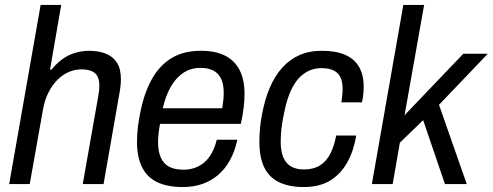

<svg xmlns="http://www.w3.org/2000/svg" viewBox="-20 -743 1989 775"><path d="M17 0 144 -723H227L182 -462H188Q209 -488 233 -505Q257 -522 284.5 -530Q312 -538 340 -538Q378 -538 407 -526.5Q436 -515 452 -490Q468 -465 468 -424Q468 -411 466.5 -396.5Q465 -382 462 -366L398 0H314L377 -357Q379 -368 380 -378.5Q381 -389 381 -398Q381 -422 372.5 -436.5Q364 -451 347.5 -457Q331 -463 308 -463Q283 -463 258 -452.5Q233 -442 212 -421Q191 -400 175.5 -369.5Q160 -339 153 -298L100 0Z M718 12Q656 12 615 -7.5Q574 -27 553.5 -68Q533 -109 533 -170Q533 -201 537 -233.5Q541 -266 548 -297Q563 -370 593.5 -424.5Q624 -479 672.5 -508.5Q721 -538 791 -538Q850 -538 889 -518Q928 -498 947.5 -459.5Q967 -421 967 -364Q967 -339 963.5 -308.5Q960 -278 952 -243H626Q622 -222 620 -204Q618 -186 618 -170Q618 -131 629.5 -106Q641 -81 663.5 -69.5Q686 -58 721 -58Q744 -58 765 -65Q786 -72 803.5 -86.5Q821 -101 834 -124Q847 -147 855 -179H938Q928 -132 908 -96Q888 -60 859.5 -36Q831 -12 795.5 0Q760 12 718 12ZM637 -306H877Q880 -324 881.5 -339.5Q883 -355 883 -369Q883 -403 872.5 -425Q862 -447 841.5 -458Q821 -469 789 -469Q750 -469 720 -449Q690 -429 669.5 -393Q649 -357 637 -306Z M1206 12Q1148 12 1107.5 -7Q1067 -26 1047 -66.5Q1027 -107 1027 -170Q1027 -197 1029.5 -225.5Q1032 -254 1038 -283Q1049 -342 1069 -389Q1089 -436 1119 -469.5Q1149 -503 1188.5 -520.5Q1228 -538 1279 -538Q1336 -538 1373.5 -521.5Q1411 -505 1429.5 -472.5Q1448 -440 1448 -393Q1448 -379 1446.5 -363Q1445 -347 1441 -330H1358Q1360 -344 1361.5 -358Q1363 -372 1363 -383Q1363 -412 1354.5 -430.5Q1346 -449 1327 -458.5Q1308 -468 1278 -468Q1241 -468 1211 -448.5Q1181 -429 1160 -389.5Q1139 -350 1127 -288Q1121 -260 1118 -238.5Q1115 -217 1114 -201Q1113 -185 1113 -171Q1113 -133 1123.5 -108Q1134 -83 1155 -71Q1176 -59 1207 -59Q1245 -59 1271 -75Q1297 -91 1313 -122Q1329 -153 1337 -196H1418Q1408 -135 1382 -88Q1356 -41 1313 -14.5Q1270 12 1206 12Z M1481 0 1608 -723H1692L1613 -278L1850 -526H1949L1752 -320L1864 0H1776L1688 -258L1594 -167L1565 0Z"/></svg>

Font: Archivo SemiCondensed
Style: Italic
Weight: 400
Width: 4
Italic angle: -10°
Designer: Hector Gatti
Foundry: Omnibus-Type
Version: Version 2.001